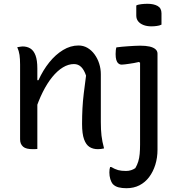

<svg xmlns="http://www.w3.org/2000/svg" viewBox="-20 -783 940 1013"><path d="M719 -542Q749 -542 769 -537.5Q789 -533 800 -523.5Q811 -514 811 -500Q811 -446 811 -398Q811 -350 811 -302Q811 -254 811 -205Q811 -156 811 -104Q811 -52 811 7Q811 49 799.5 86Q788 123 767 151Q746 179 716 194.5Q686 210 647 210Q624 210 606 205.5Q588 201 576 189Q567 179 562 162Q557 145 557 127Q557 118 558 111Q559 104 561 98H566Q587 110 603.5 114.5Q620 119 645 119Q659 119 671.5 115Q684 111 694 104Q704 87 709.5 69Q715 51 717 29Q719 7 719 -20Q719 -79 719 -132Q719 -185 719 -236Q719 -287 719 -340Q719 -393 719 -452L713 -456Q700 -453 687 -450.5Q674 -448 662 -446.5Q650 -445 640 -443.5Q630 -442 622 -442Q612 -442 604.5 -448.5Q597 -455 593.5 -467Q590 -479 590 -498Q590 -508 591 -517.5Q592 -527 594 -533Q609 -535 624.5 -536.5Q640 -538 656.5 -539Q673 -540 688.5 -541Q704 -542 719 -542ZM699 -754Q704 -757 711 -758.5Q718 -760 725.5 -761Q733 -762 741.5 -762.5Q750 -763 758 -763Q791 -763 811.5 -751.5Q832 -740 832 -713V-653Q826 -650 820 -648.5Q814 -647 807 -646Q800 -645 793 -644.5Q786 -644 778 -644Q755 -644 737 -651Q719 -658 709 -670.5Q699 -683 699 -701ZM529 0Q520 2 512.5 3Q505 4 496 4Q471 4 452.5 -7.5Q434 -19 423.5 -48Q413 -77 413 -129Q413 -172 415 -210.5Q417 -249 422 -290.5Q427 -332 434 -384Q424 -414 408.5 -429.5Q393 -445 370 -445Q341 -445 312 -427.5Q283 -410 256 -377Q229 -344 205.5 -297Q182 -250 163 -190L161 -360H183Q207 -413 240 -454Q273 -495 312.5 -519Q352 -543 394 -543Q420 -543 441.5 -530.5Q463 -518 479 -496Q495 -474 503.5 -447Q512 -420 512 -392Q512 -350 512 -308Q512 -266 512 -223.5Q512 -181 512 -139Q512 -98 515.5 -67.5Q519 -37 529 0ZM177 3Q173 3 169 3.5Q165 4 161.5 4Q158 4 153 4Q136 4 123 1Q110 -2 102 -9Q94 -16 90 -25.5Q86 -35 86 -48Q86 -99 86 -149Q86 -199 86 -248Q86 -297 86 -345Q86 -393 86 -442Q86 -472 83 -493Q80 -514 71 -534Q76 -535 80.5 -535.5Q85 -536 90 -537Q95 -538 99 -538Q123 -538 140.5 -527Q158 -516 167.5 -490.5Q177 -465 177 -422Q177 -368 177 -313.5Q177 -259 177 -205.5Q177 -152 177 -99.5Q177 -47 177 3Z"/></svg>

Font: Recursive Casual
Style: Regular
Weight: 400
Version: Version 1.047